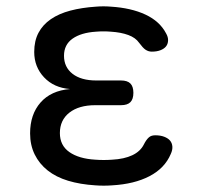

<svg xmlns="http://www.w3.org/2000/svg" viewBox="-20 -578 640 606"><path d="M504 -473Q511 -461 510.5 -450Q510 -439 504 -431.5Q498 -424 486.5 -419.5Q475 -415 459 -415Q454 -415 449 -416.5Q444 -418 439.5 -421Q435 -424 430 -429.5Q425 -435 419 -443Q408 -459 385 -467.5Q362 -476 330 -478Q318 -479 306.5 -479Q295 -479 283 -478Q236 -475 209 -456Q182 -437 182 -402Q182 -366 209 -345Q236 -324 284 -324H362Q382 -324 391.5 -314.5Q401 -305 401 -285Q401 -265 391.5 -255.5Q382 -246 362 -246H281Q229 -246 199 -222.5Q169 -199 169 -158Q169 -119 199 -98Q229 -77 281 -74Q294 -73 307.5 -73Q321 -73 334 -74Q372 -76 397.5 -88Q423 -100 434 -122Q438 -130 442 -135.5Q446 -141 450 -144.5Q454 -148 459 -149.5Q464 -151 470 -151Q486 -151 498 -146.5Q510 -142 516.5 -134.5Q523 -127 524 -116Q525 -105 519 -92Q500 -47 452 -22Q404 3 334 7Q321 8 307.5 8Q294 8 281 7Q233 4 195 -7.5Q157 -19 130.5 -40Q104 -61 89.5 -90.5Q75 -120 75 -157Q75 -217 108 -254.5Q141 -292 201 -297Q150 -301 119 -334Q88 -367 88 -414Q88 -449 101.5 -474.5Q115 -500 140.5 -517.5Q166 -535 202 -544.5Q238 -554 283 -557Q295 -558 306.5 -558Q318 -558 330 -557Q394 -553 439 -532Q484 -511 504 -473Z"/></svg>

Font: Maple Mono
Style: Regular
Weight: 400
Monospace: yes
Designer: subframe7536
Version: Version 7.300